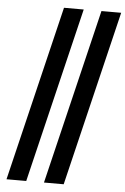

<svg xmlns="http://www.w3.org/2000/svg" viewBox="-63 -827 689 1057"><g transform="rotate(5 281.5 -299.0)"><path d="M14 185 247 -783H356L123 185ZM221 185 454 -783H563L330 185Z"/></g></svg>

Font: Ubuntu Sans Mono Medium
Style: Italic
Weight: 500
Italic angle: -13.5°
Monospace: yes
Designer: Dalton Maag Ltd
Foundry: Dalton Maag Ltd
Version: Version 1.006